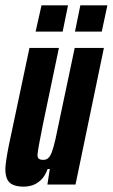

<svg xmlns="http://www.w3.org/2000/svg" viewBox="-20 -689 421 717"><path d="M69 8Q45 8 29.5 1.5Q14 -5 7 -19.5Q0 -34 0 -58Q0 -69 3.5 -92.5Q7 -116 13 -146L90 -510H200L140 -223Q130 -173 125.5 -148Q121 -123 120 -111Q120 -103 122.5 -99Q125 -95 130 -93.5Q135 -92 142 -92Q152 -92 159.5 -98Q167 -104 173.5 -121Q180 -138 187.5 -171Q195 -204 206 -259L259 -510H368L262 0H157L166 -58H158Q148 -31 132.5 -16.5Q117 -2 100.5 3Q84 8 69 8ZM260 -571 280 -669H381L360 -571ZM113 -571 135 -669H234L214 -571Z"/></svg>

Font: Saira UltraCondensed ExtraBold
Style: Italic
Weight: 800
Width: 1
Italic angle: -12°
Designer: Hector Gatti with collaboration of the Omnibus-Type team
Foundry: Omnibus-Type
Version: Version 1.101